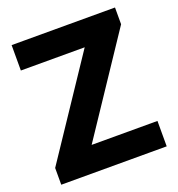

<svg xmlns="http://www.w3.org/2000/svg" viewBox="-133 -849 887 959"><g transform="rotate(-20 310.0 -370.0)"><path d="M29.5 0V-89L395 -636L397 -605H35V-740H584.5V-651L219.5 -104L217 -135H590V0Z"/></g></svg>

Font: Encode Sans SC Condensed Thin
Style: Bold
Weight: 700
Version: Version 3.002